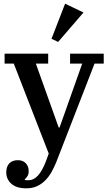

<svg xmlns="http://www.w3.org/2000/svg" viewBox="-20 -812 590 1044"><path d="M123 212Q69 212 41.5 187Q14 162 14 125Q14 94 30.5 76.5Q47 59 77 59Q105 59 120.5 76Q136 93 136 119Q136 134 129.5 145.5Q123 157 115 162V166Q120 168 124.5 168Q129 168 136 168Q190 168 229 67L245 23L55 -466H5V-520H242V-466H175L299 -119H304L427 -466H361V-520H544V-466H494L285 72Q274 99 259.5 124.5Q245 150 225.5 169.5Q206 189 181 200.5Q156 212 123 212ZM260 -601 334 -792 434 -744 296 -584Z"/></svg>

Font: IBM Plex Serif Medm
Style: Regular
Weight: 500
Designer: Mike Abbink, Paul van der Laan, Pieter van Rosmalen
Foundry: Bold Monday
Version: Version 3.001